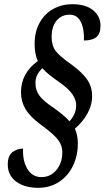

<svg xmlns="http://www.w3.org/2000/svg" viewBox="-20 -780 499 915"><path d="M17 4Q17 -38 39.5 -55Q62 -72 90 -72Q87 -14 110.5 25Q134 64 177 64Q221 64 249 30Q277 -4 277 -55Q277 -87 256 -114.5Q235 -142 173 -187Q122 -225 101 -261Q80 -297 80 -340Q80 -431 160 -489Q145 -523 145 -571Q145 -629 169 -672Q193 -715 234 -737.5Q275 -760 324 -760Q389 -760 424 -731Q459 -702 459 -657Q459 -619 439 -603Q419 -587 380 -587Q382 -642 365 -676Q348 -710 312 -710Q273 -710 249.5 -681.5Q226 -653 226 -603Q226 -563 245 -537.5Q264 -512 320 -473Q373 -434 396 -400Q419 -366 419 -323Q419 -278 396 -237.5Q373 -197 337 -167Q351 -135 351 -97Q351 -39 328 9.5Q305 58 262 86.5Q219 115 162 115Q96 115 56.5 85Q17 55 17 4ZM343 -279Q343 -304 325.5 -330Q308 -356 266 -386Q233 -409 215 -423.5Q197 -438 182 -455Q166 -440 157.5 -423Q149 -406 149 -383Q149 -350 168 -324Q187 -298 236 -266Q288 -229 311 -202Q343 -236 343 -279Z"/></svg>

Font: Noto Serif CondSemiBold
Style: Italic
Weight: 600
Width: 3
Italic angle: -12°
Designer: Monotype Design Team
Foundry: Monotype Imaging Inc.
Version: Version 1.001